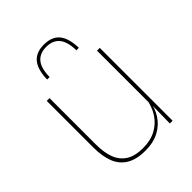

<svg xmlns="http://www.w3.org/2000/svg" viewBox="-199 -790 905 905"><g transform="rotate(-45 254.0 -337.0)"><path d="M92 -485.5V-175.5Q92 -123 106.2 -85.2Q120.5 -47.5 152.5 -27.2Q184.5 -7 238 -7Q288 -7 324.5 -26.8Q361 -46.5 383.2 -81.2Q405.5 -116 412 -160.5L421 -141.5H415.5Q411 -101 389.2 -66.5Q367.5 -32 329.2 -11.2Q291 9.5 237 9.5Q177 9.5 141 -12.8Q105 -35 89.2 -76.2Q73.5 -117.5 73.5 -174.5V-485.5ZM427 -485.5V0H408.5L410.5 -127H408.5V-485.5ZM251.5 -683Q304 -683 330 -651.8Q356 -620.5 357.5 -555.5H341Q340 -614 317.2 -640.8Q294.5 -667.5 251.5 -667.5Q209 -667.5 186.2 -640.8Q163.5 -614 162.5 -555.5H146Q147.5 -620.5 173.5 -651.8Q199.5 -683 251.5 -683Z"/></g></svg>

Font: Anek Latin Medium Thin
Style: Regular
Weight: 250
Version: Version 1.003